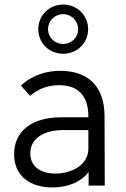

<svg xmlns="http://www.w3.org/2000/svg" viewBox="-20 -815 552 843"><path d="M257 -579C319 -579 367 -626 367 -687C367 -747 319 -795 257 -795C196 -795 148 -747 148 -687C148 -626 196 -579 257 -579ZM257 -753C293 -753 323 -724 323 -687C323 -649 293 -622 257 -622C221 -622 191 -650 191 -687C191 -724 221 -753 257 -753ZM440 0 439 -304C439 -438 365 -504 245 -504C186 -504 123 -487 72 -439L112 -394C150 -427 193 -441 240 -441C358 -441 368 -348 368 -303V-300H248C118 -300 42 -238 42 -138C42 -33 124 8 209 8C277 8 335 -15 369 -60V0ZM368 -162C368 -92 297 -53 223 -53C162 -53 113 -81 113 -142C113 -207 172 -244 259 -244H368Z"/></svg>

Font: Arthouse Owned
Style: Regular
Weight: 400
Designer: Jeremy Tribby
Foundry: Tribby Type
Version: Version 1.000;PS 001.000;hotconv 1.0.88;makeotf.lib2.5.64775